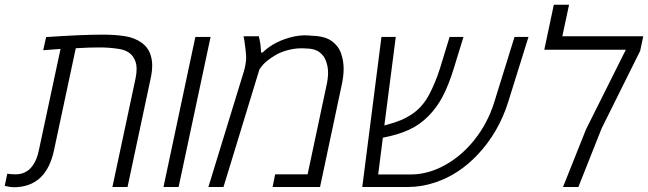

<svg xmlns="http://www.w3.org/2000/svg" viewBox="-52 -785 2721 806"><path d="M4.9 1Q-8.8 1 -32.2 -4.9L-21.5 -55.7Q-5.9 -53.2 13.7 -53.2Q59.6 -53.2 85.9 -90.8Q103 -114.3 111.3 -154.8L202.1 -579.6Q183.6 -578.1 165.8 -576.9Q147.9 -575.7 129.4 -574.2L141.6 -629.4Q214.8 -634.3 274.7 -637Q334.5 -639.6 380.9 -639.6Q430.2 -639.6 471.7 -633.3Q513.2 -627 543.5 -605Q566.9 -587.9 576.9 -563.2Q586.9 -538.6 586.9 -510.7Q586.9 -485.8 580.6 -456.5L483.4 0H419.9L517.1 -456.1Q521.5 -477.1 521.5 -495.6Q521.5 -512.7 517.1 -525.4Q512.7 -538.1 505.4 -548.3Q487.3 -573.2 447.3 -579.6Q407.2 -585.9 367.7 -585.9Q346.7 -585.9 321.3 -585.2Q295.9 -584.5 266.1 -582.5L174.8 -154.8Q142.1 1 4.9 1Z M634.3 0 768.1 -629.9H832L697.8 0Z M822.8 0 970.7 -481.9Q975.6 -496.6 978.5 -514.4Q981.4 -532.2 981.4 -542Q981.4 -553.2 979.2 -573.2Q977.1 -593.3 974.4 -611.1Q971.7 -628.9 970.2 -632.8H1034.7Q1037.6 -619.6 1039.8 -607.7Q1042 -595.7 1042.5 -585.4Q1043.9 -573.7 1043.9 -564.5H1050.3Q1101.1 -614.3 1184.6 -632.3Q1222.7 -639.6 1258.8 -634.8Q1312.5 -633.3 1340.8 -612.5Q1369.1 -591.8 1379.9 -560.5Q1390.6 -529.3 1390.6 -496.6Q1390.6 -463.4 1381.8 -425.3L1291.5 0H1092.3L1103 -53.2H1239.3L1318.4 -425.3Q1325.2 -454.6 1325.2 -480Q1325.2 -503.9 1317.1 -527.3Q1309.1 -550.8 1289.1 -565.9Q1269 -581.1 1233.9 -581.5Q1196.3 -584.5 1162.8 -576.2Q1129.4 -567.9 1107.9 -555.7Q1062 -528.8 1044.4 -503.9L1037.1 -493.7L886.2 0Z M1468.8 0 1549.3 -629.9H1609.4L1561.5 -258.3Q1604 -269.5 1631.1 -280.8Q1658.2 -292 1683.6 -310.1Q1724.1 -339.4 1750 -388.7Q1775.9 -438 1794.4 -496.1L1835.4 -629.9H1893.6L1852.5 -496.1Q1831.1 -427.2 1806.4 -380.1Q1781.7 -333 1746.6 -297.9Q1711.4 -261.7 1665.5 -240.5Q1619.6 -219.2 1555.2 -207L1535.6 -52.7H1672.9Q1744.6 -52.7 1814.9 -91.3Q1885.3 -129.9 1939.5 -197.8Q1996.1 -268.6 2023.4 -357.9L2107.9 -629.9H2166.5L2081.5 -357.4Q2041.5 -229.5 1953.1 -135.7Q1915 -95.2 1870.1 -65.4Q1825.2 -35.6 1774.4 -19Q1718.8 0 1659.7 0Z M2311.5 0 2408.2 -242.2 2575.2 -576.2H2232.9L2272.9 -765.1H2336.9L2308.6 -632.8H2648.4L2635.3 -571.3L2473.6 -246.1L2376 0Z"/></svg>

Font: Open Sans Light
Style: Italic
Weight: 300
Italic angle: -12°
Designer: Monotype Design Team
Foundry: Monotype Imaging Inc.
Version: Version 3.003; ttfautohint (v1.8.4)